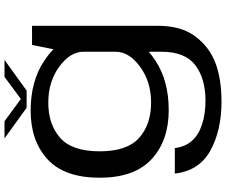

<svg xmlns="http://www.w3.org/2000/svg" viewBox="-94 -654 982 833"><g transform="rotate(-90 396.5 -237.0)"><path d="M372 233.5Q471 233.5 540.2 207.2Q609.5 181 655.5 120Q701.5 59 701.5 -41.5V-588.5H618.5L589 -442V-27Q589 75.5 530.8 119.8Q472.5 164 376.5 164Q319.5 164 274.2 149.2Q229 134.5 203 105.8Q177 77 171 31H60.5Q72.5 137 160.2 185.2Q248 233.5 372 233.5ZM335 4.5Q463 4.5 549.8 -52.8Q636.5 -110 636.5 -161.5L589 -225.5Q589 -167.5 524 -119.8Q459 -72 368 -72Q274 -72 215.5 -123.8Q157 -175.5 157 -295Q157 -415 215.5 -466.5Q274 -518 368 -518Q459 -518 524 -470.5Q589 -423 589 -365.5L636 -427.5Q636 -478 548.8 -536.2Q461.5 -594.5 333.5 -594.5Q202 -594.5 122.2 -521Q42.5 -447.5 42.5 -295.5Q42.5 -144 123 -69.8Q203.5 4.5 335 4.5ZM346 -612H420.5L553.5 -708H480L384 -637L287.5 -708H213Z"/></g></svg>

Font: Anybody Expanded
Style: Regular
Weight: 400
Width: 7
Version: Version 1.113;gftools[0.9.25]